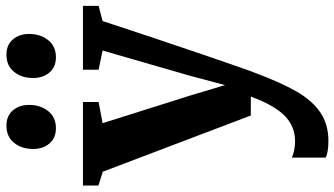

<svg xmlns="http://www.w3.org/2000/svg" viewBox="-256 -584 1088 625"><g transform="rotate(-90 288.5 -272.0)"><path d="M87.5 243.5V133Q95 137.5 109.8 140.8Q124.5 144 140.5 144Q189.5 144 224 109.8Q258.5 75.5 286 0H224.5L41.5 -482L-3.5 -496V-546.5H268.5V-495.5L199.5 -482.5L289 -199L323.5 -84L354 -198.5L436 -482.5L373.5 -495.5V-546.5H581.5V-495.5L532 -482.5Q477 -314.5 424.2 -160Q371.5 -5.5 363.5 13.5Q332 97.5 302.8 148.5Q273.5 199.5 234.8 226Q196 252.5 142 252.5Q104.5 252.5 87.5 243.5ZM182.5 -634.5Q151 -634.5 133.2 -655.8Q115.5 -677 115.5 -708.5Q115.5 -745.5 135.5 -770.5Q155.5 -795.5 191 -795.5H192Q223.5 -795.5 241.2 -774.5Q259 -753.5 259 -722Q259 -685 239 -659.8Q219 -634.5 183.5 -634.5ZM413.5 -634.5Q382 -634.5 364.2 -655.8Q346.5 -677 346.5 -708.5Q346.5 -745.5 366.5 -770.5Q386.5 -795.5 422 -795.5H423Q454.5 -795.5 472.2 -774.5Q490 -753.5 490 -722Q490 -685 470 -659.8Q450 -634.5 414.5 -634.5Z"/></g></svg>

Font: Merriweather Text
Style: Bold
Weight: 700
Designer: Eben Sorkin
Foundry: Eben Sorkin
Version: Version 2.100